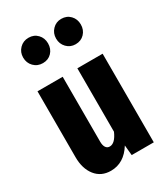

<svg xmlns="http://www.w3.org/2000/svg" viewBox="-198 -887 873 996"><g transform="rotate(-30 238.0 -389.0)"><path d="M212.9 -719.2Q212.9 -686.5 192.4 -664.8Q171.9 -643.1 139.2 -643.1Q106.9 -643.1 85.4 -665Q64 -687 64 -719.2Q64 -751 85.4 -772.9Q106.9 -794.9 139.2 -794.9Q171.4 -794.9 192.1 -773.2Q212.9 -751.5 212.9 -719.2ZM335 -794.9Q367.7 -794.9 388.4 -773.2Q409.2 -751.5 409.2 -719.2Q409.2 -686.5 388.4 -664.8Q367.7 -643.1 335 -643.1Q303.7 -643.1 282.5 -665Q261.2 -687 261.2 -719.2Q261.2 -751 282.5 -772.9Q303.7 -794.9 335 -794.9ZM431.2 -530.8V0H298.8L293 -61Q244.6 17.1 166 17.1Q107.9 17.1 74.5 -25.1Q41 -67.4 41 -136.2V-530.8H191.9V-142.1Q191.9 -119.6 200 -107.4Q208 -95.2 223.1 -95.2Q255.4 -95.2 279.8 -150.9V-530.8Z"/></g></svg>

Font: Fira Sans Compressed
Style: Bold
Weight: 700
Width: 1
Designer: Carrois Corporate & Edenspiekermann AG
Foundry: Carrois Corporate GbR & Edenspiekermann AG
Version: Version 4.203;PS 004.203;hotconv 1.0.88;makeotf.lib2.5.64775